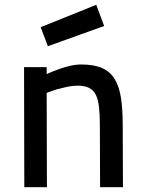

<svg xmlns="http://www.w3.org/2000/svg" viewBox="-20 -778 606 798"><path d="M81 0 80 -499H174V-470Q198 -481 223 -490Q244 -498 269.5 -504Q295 -510 318 -510Q370 -510 403.5 -495.5Q437 -481 456 -450.5Q475 -420 482.5 -373Q490 -326 490 -261L491 0H396L395 -260Q395 -302 391.5 -333Q388 -364 378.5 -383.5Q369 -403 350.5 -412.5Q332 -422 302 -422Q281 -422 258.5 -417Q236 -412 217 -407Q195 -400 174 -392L175 0ZM380 -758 413 -670 179 -586 149 -665Z"/></svg>

Font: Panefresco 600wt
Style: Regular
Weight: 600
Designer: Campivisivi
Foundry: Campivisivi & Chank Co
Version: Version 1.001